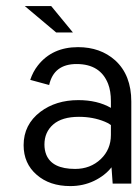

<svg xmlns="http://www.w3.org/2000/svg" viewBox="-20 -611 457 639"><path d="M150.4 -590.8 222.7 -502.9H167L62.5 -590.8ZM349.1 -162.1Q349.1 -162.1 349.1 -194.8Q341.3 -201.2 328.6 -206.1Q289.6 -222.2 242.7 -222.2Q186.5 -222.2 157.2 -196.8Q127.9 -171.4 127.9 -129.9Q127.9 -111.8 133.8 -96.7Q152.8 -48.8 230 -48.8Q280.8 -48.8 315.4 -81.5Q349.1 -113.8 349.1 -162.1ZM349.1 -252V-273.9Q349.1 -308.1 339.8 -332Q314 -397.9 234.9 -397.9Q159.2 -397.9 143.6 -328.1L80.6 -345.2Q89.8 -372.6 106 -393.1Q153.8 -454.1 239.7 -454.1Q314 -454.1 363.3 -410.2Q417 -361.3 417 -272.9V0H355L351.1 -54.2Q329.1 -26.4 293 -9Q256.8 8.3 213.9 8.3Q145 8.3 102.1 -29.3Q58.6 -66.9 58.6 -127.9Q58.6 -196.3 114.3 -238.8Q166 -277.8 240.7 -277.8Q304.2 -277.8 349.1 -252Z"/></svg>

Font: Meera
Style: Regular
Weight: 400
Designer: Hussain KH and Suresh P for Swathanthra Malayalam Computing (SMC)
Version: 7.0.0+20160512